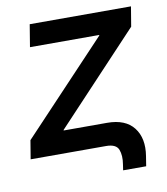

<svg xmlns="http://www.w3.org/2000/svg" viewBox="-74 -585 656 753"><g transform="rotate(-10 254.0 -208.0)"><path d="M356 105.5 359.4 82.5Q365.2 47.9 356 23.9Q346.7 0 306.6 0H6.3L18.6 -74.2L355.5 -431.2L356 -433.6H80.1L94.7 -522.5H498L484.9 -443.8L153.8 -91.3L153.3 -88.9H326.2Q399.4 -88.9 432.4 -46.1Q465.3 -3.4 454.1 65.9L447.8 105.5Z"/></g></svg>

Font: Inter 28pt Medium
Style: Italic
Weight: 500
Italic angle: -9.3988°
Designer: Rasmus Andersson
Foundry: rsms
Version: Version 4.001;git-66647c0bb